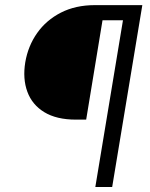

<svg xmlns="http://www.w3.org/2000/svg" viewBox="-20 -748 598 768"><path d="M531.7 -667H390.1L324.7 -269.5H283.7Q206.1 -269.5 157.2 -299.3Q108.4 -329.1 89.4 -381.1Q70.3 -433.1 81.1 -499Q92.3 -564.5 128.7 -616Q165 -667.5 223.6 -697.5Q282.2 -727.5 359.4 -727.5H541.5ZM361.3 0 481.9 -727.5H549.3L428.7 0Z"/></svg>

Font: Inter 24pt Light
Style: Italic
Weight: 300
Italic angle: -9.3988°
Designer: Rasmus Andersson
Foundry: rsms
Version: Version 4.001;git-66647c0bb